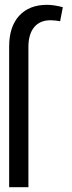

<svg xmlns="http://www.w3.org/2000/svg" viewBox="-20 -780 300 800"><path d="M98.4 0H18.1V-585.6Q18.1 -669 60 -714.5Q101.9 -759.9 175.8 -759.9Q204.5 -759.9 241.8 -750L230.5 -691.4Q215.2 -695 190 -695.7Q145.6 -695.3 122.2 -666.5Q98.7 -637.8 98.4 -585.6Z"/></svg>

Font: Inter Light BETA
Style: Regular
Weight: 300
Designer: Rasmus Andersson
Foundry: rsms
Version: Version 3.011;git-f93a4a705